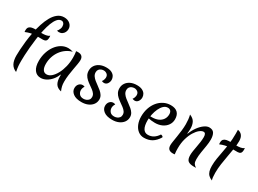

<svg xmlns="http://www.w3.org/2000/svg" viewBox="-41 -1755 3662 2722"><g transform="rotate(30 1790.5 -393.5)"><path d="M118 -93Q118 -130 121.5 -191.5Q125 -253 133.5 -328Q142 -403 157.5 -482.5Q173 -562 197 -636.5Q221 -711 254.5 -770.5Q288 -830 333.5 -865Q379 -900 437 -900Q497 -900 534.5 -867Q572 -834 572 -784Q572 -758 560.5 -734Q549 -710 527 -694.5Q505 -679 474 -679Q467 -679 458 -680.5Q449 -682 441 -686Q448 -692 456.5 -705.5Q465 -719 471.5 -736.5Q478 -754 478 -771Q478 -803 463.5 -822Q449 -841 426 -841Q389 -841 359.5 -806.5Q330 -772 308 -714Q286 -656 270 -583.5Q254 -511 243.5 -434Q233 -357 226.5 -284.5Q220 -212 217.5 -154Q215 -96 215 -63Q215 -34 215.5 -14.5Q216 5 217.5 22Q219 39 222 60Q225 81 231 113Q201 101 179.5 82.5Q158 64 144.5 38.5Q131 13 124.5 -20Q118 -53 118 -93ZM394 -574Q395 -569 395.5 -562Q396 -555 396 -548Q396 -504 379 -489Q362 -474 333 -474Q292 -474 257.5 -474.5Q223 -475 191 -473Q159 -471 125.5 -463Q92 -455 52 -438Q51 -444 50.5 -452Q50 -460 50 -467Q50 -502 66.5 -519.5Q83 -537 111 -542.5Q139 -548 173 -548Q197 -548 222 -546.5Q247 -545 270 -545Q305 -545 338.5 -550.5Q372 -556 394 -574Z M795 -170Q776 -118 740.5 -76.5Q705 -35 661.5 -11.5Q618 12 573 12Q506 12 468.5 -40Q431 -92 431 -186Q431 -261 452.5 -327.5Q474 -394 511.5 -444Q549 -494 599 -522.5Q649 -551 706 -551Q723 -551 742 -547.5Q761 -544 785 -537Q731 -524 685.5 -492Q640 -460 607.5 -415Q575 -370 557 -315Q539 -260 539 -199Q539 -138 560 -105.5Q581 -73 620 -73Q661 -73 698 -105.5Q735 -138 765 -193.5Q795 -249 812 -319.5Q829 -390 829 -466Q829 -492 827 -519.5Q825 -547 821 -568Q831 -569 839 -569.5Q847 -570 854 -570Q895 -570 916.5 -549Q938 -528 938 -488Q938 -462 931 -421Q924 -380 914.5 -329Q905 -278 897.5 -222Q890 -166 890 -111Q890 -68 897 -37Q904 -6 921 33Q857 20 829 -23Q801 -66 801 -149Q801 -157 801 -160.5Q801 -164 802 -168Z M1245 20Q1155 20 1108 -16Q1061 -52 1061 -103Q1061 -146 1085 -172.5Q1109 -199 1143 -199Q1151 -199 1159.5 -197.5Q1168 -196 1177 -191Q1167 -178 1161 -160Q1155 -142 1155 -125Q1155 -90 1177.5 -62.5Q1200 -35 1247 -35Q1270 -35 1292 -44Q1314 -53 1328.5 -71Q1343 -89 1343 -116Q1343 -146 1326.5 -169Q1310 -192 1283.5 -212Q1257 -232 1228 -252Q1199 -272 1172.5 -295.5Q1146 -319 1129.5 -349.5Q1113 -380 1113 -421Q1113 -468 1137.5 -504.5Q1162 -541 1206 -562Q1250 -583 1310 -583Q1364 -583 1397.5 -566Q1431 -549 1446 -522.5Q1461 -496 1461 -467Q1461 -432 1441 -403.5Q1421 -375 1386 -375Q1379 -375 1369.5 -377.5Q1360 -380 1349 -384Q1363 -401 1369 -422Q1375 -443 1375 -456Q1375 -492 1351 -510Q1327 -528 1298 -528Q1277 -528 1256.5 -519.5Q1236 -511 1223 -493Q1210 -475 1210 -448Q1210 -416 1227.5 -390Q1245 -364 1272 -342Q1299 -320 1329.5 -298.5Q1360 -277 1387 -254Q1414 -231 1431.5 -203Q1449 -175 1449 -140Q1449 -93 1423 -57Q1397 -21 1351 -0.5Q1305 20 1245 20Z M1747 20Q1657 20 1610 -16Q1563 -52 1563 -103Q1563 -146 1587 -172.5Q1611 -199 1645 -199Q1653 -199 1661.5 -197.5Q1670 -196 1679 -191Q1669 -178 1663 -160Q1657 -142 1657 -125Q1657 -90 1679.5 -62.5Q1702 -35 1749 -35Q1772 -35 1794 -44Q1816 -53 1830.5 -71Q1845 -89 1845 -116Q1845 -146 1828.5 -169Q1812 -192 1785.5 -212Q1759 -232 1730 -252Q1701 -272 1674.5 -295.5Q1648 -319 1631.5 -349.5Q1615 -380 1615 -421Q1615 -468 1639.5 -504.5Q1664 -541 1708 -562Q1752 -583 1812 -583Q1866 -583 1899.5 -566Q1933 -549 1948 -522.5Q1963 -496 1963 -467Q1963 -432 1943 -403.5Q1923 -375 1888 -375Q1881 -375 1871.5 -377.5Q1862 -380 1851 -384Q1865 -401 1871 -422Q1877 -443 1877 -456Q1877 -492 1853 -510Q1829 -528 1800 -528Q1779 -528 1758.5 -519.5Q1738 -511 1725 -493Q1712 -475 1712 -448Q1712 -416 1729.5 -390Q1747 -364 1774 -342Q1801 -320 1831.5 -298.5Q1862 -277 1889 -254Q1916 -231 1933.5 -203Q1951 -175 1951 -140Q1951 -93 1925 -57Q1899 -21 1853 -0.5Q1807 20 1747 20Z M2265 15Q2212 15 2170.5 -16Q2129 -47 2105.5 -102.5Q2082 -158 2082 -229Q2082 -303 2103.5 -366.5Q2125 -430 2164 -477Q2203 -524 2255.5 -550.5Q2308 -577 2369 -577Q2443 -577 2481 -540Q2519 -503 2519 -432Q2519 -379 2490 -336.5Q2461 -294 2410.5 -270Q2360 -246 2295 -246Q2263 -246 2235 -249.5Q2207 -253 2181 -259L2184 -294H2221Q2279 -294 2322 -313.5Q2365 -333 2389 -369Q2413 -405 2413 -452Q2413 -487 2396.5 -506Q2380 -525 2350 -525Q2312 -525 2282 -496.5Q2252 -468 2231 -422.5Q2210 -377 2199 -325Q2188 -273 2188 -226Q2188 -138 2214.5 -93.5Q2241 -49 2293 -49Q2391 -49 2454 -147Q2491 -141 2491 -120Q2448 -50 2393.5 -17.5Q2339 15 2265 15Z M2775 -346Q2801 -414 2839.5 -466Q2878 -518 2920 -547.5Q2962 -577 2998 -577Q3057 -577 3079.5 -538.5Q3102 -500 3102 -435Q3102 -387 3092.5 -330Q3083 -273 3073 -213Q3063 -153 3063 -95Q3063 -48 3077 -25.5Q3091 -3 3120 14Q3110 15 3101 15Q3092 15 3083 15Q3016 15 2987 -10Q2958 -35 2958 -102Q2958 -132 2964 -170.5Q2970 -209 2978 -251.5Q2986 -294 2992 -336.5Q2998 -379 2998 -417Q2998 -483 2958 -483Q2930 -483 2895.5 -455.5Q2861 -428 2829.5 -377Q2798 -326 2777.5 -255Q2757 -184 2757 -98Q2757 -75 2758 -50.5Q2759 -26 2763 0Q2753 1 2745.5 1.5Q2738 2 2732 2Q2689 2 2666.5 -18Q2644 -38 2644 -84Q2644 -106 2650.5 -146.5Q2657 -187 2665 -238Q2673 -289 2679.5 -343.5Q2686 -398 2686 -448Q2686 -487 2682 -525Q2678 -563 2669 -598Q2731 -573 2753 -529Q2775 -485 2775 -427Q2775 -408 2773.5 -388Q2772 -368 2769 -347Z M3391 -63Q3391 -21 3394.5 10.5Q3398 42 3405 57Q3367 43 3343.5 19.5Q3320 -4 3310 -39Q3300 -74 3300 -122Q3300 -184 3310 -245.5Q3320 -307 3333 -373.5Q3346 -440 3356 -516.5Q3366 -593 3366 -685Q3366 -701 3365.5 -717.5Q3365 -734 3365 -750Q3410 -743 3435.5 -710Q3461 -677 3461 -618Q3461 -564 3450.5 -497Q3440 -430 3426 -355.5Q3412 -281 3401.5 -206.5Q3391 -132 3391 -63ZM3579 -574Q3580 -569 3580.5 -562Q3581 -555 3581 -548Q3581 -504 3564 -489Q3547 -474 3518 -474Q3477 -474 3442.5 -474.5Q3408 -475 3376 -473Q3344 -471 3310.5 -463Q3277 -455 3237 -438Q3236 -444 3235.5 -452Q3235 -460 3235 -467Q3235 -502 3251.5 -519.5Q3268 -537 3296 -542.5Q3324 -548 3358 -548Q3382 -548 3407 -546.5Q3432 -545 3455 -545Q3490 -545 3523.5 -550.5Q3557 -556 3579 -574Z"/></g></svg>

Font: Merienda
Style: Regular
Weight: 400
Designer: Eduardo Rodriguez Tunni
Foundry: Eduardo Rodriguez Tunni
Version: Version 2.001